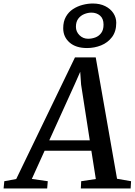

<svg xmlns="http://www.w3.org/2000/svg" viewBox="-88 -1075 768 1095"><path d="M-67.5 0 -63.5 -41.5 4.5 -54 339.5 -747.5H458L579.5 -55.5L659.5 -41.5L657 0H373L375 -41.5L458.5 -54L433 -215.5H166.5L93.5 -54.5L184.5 -41.5L181 0ZM193 -274.5H424L374.5 -592.5L369.5 -665.5L339.5 -597.5ZM408.5 -801Q344.5 -801 308.5 -832.8Q272.5 -864.5 272.5 -914Q272.5 -952.5 287.8 -979.5Q303 -1006.5 328.2 -1023Q353.5 -1039.5 383.2 -1047.2Q413 -1055 441.5 -1055Q482 -1055 512 -1040Q542 -1025 558.5 -1000Q575 -975 575 -945Q575 -895.5 550.8 -863.5Q526.5 -831.5 488.5 -816.2Q450.5 -801 408.5 -801ZM414.5 -854Q435.5 -854 455.8 -861.5Q476 -869 489.2 -886.8Q502.5 -904.5 502.5 -934.5Q502.5 -969 482.5 -986Q462.5 -1003 433.5 -1003Q413 -1003 392.2 -994.5Q371.5 -986 358.2 -968.2Q345 -950.5 345 -922Q345 -894.5 365.2 -874.2Q385.5 -854 414.5 -854Z"/></svg>

Font: Merriweather Light 18pt Medium
Style: Italic
Weight: 500
Italic angle: -7.8°
Version: Version 2.101